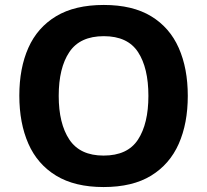

<svg xmlns="http://www.w3.org/2000/svg" viewBox="-20 -745 836 775"><path d="M738 -358Q738 -247 701.5 -164.5Q665 -82 590 -36Q515 10 398 10Q282 10 206.5 -36Q131 -82 94.5 -165Q58 -248 58 -359Q58 -470 94.5 -552Q131 -634 206.5 -679.5Q282 -725 399 -725Q515 -725 590 -679.5Q665 -634 701.5 -551.5Q738 -469 738 -358ZM217 -358Q217 -246 260 -181.5Q303 -117 398 -117Q495 -117 537 -181.5Q579 -246 579 -358Q579 -471 537 -535Q495 -599 399 -599Q303 -599 260 -535Q217 -471 217 -358Z"/></svg>

Font: Noto Sans Hanifi Rohingya
Style: Regular
Weight: 400
Designer: Monotype Design Team and DaltonMaag
Foundry: Google LLC
Version: Version 2.101